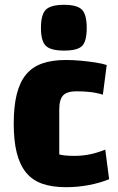

<svg xmlns="http://www.w3.org/2000/svg" viewBox="-20 -763 490 797"><path d="M254 14Q196 14 155 -0.5Q114 -15 88 -47Q62 -79 49.5 -129Q37 -179 37 -250Q37 -321 49.5 -371.5Q62 -422 88 -453.5Q114 -485 155 -499.5Q196 -514 254 -514Q283 -514 315.5 -511Q348 -508 377 -503.5Q406 -499 423 -493L407 -370Q381 -378 354.5 -381Q328 -384 298 -384Q258 -384 242 -367Q226 -350 226 -308V-122Q246 -116 289 -116Q323 -116 354 -122.5Q385 -129 417 -142L433 -19Q393 -3 347.5 5.5Q302 14 254 14ZM246 -553Q191 -553 170.5 -572.5Q150 -592 150 -647Q150 -703 170.5 -723Q191 -743 246 -743Q300 -743 320 -723Q340 -703 340 -647Q340 -592 321 -572.5Q302 -553 246 -553Z"/></svg>

Font: Changa
Style: Bold
Weight: 700
Designer: Eduardo Rodriguez Tunni
Foundry: Eduardo Rodriguez Tunni
Version: Version 3.002; ttfautohint (v1.8.2)